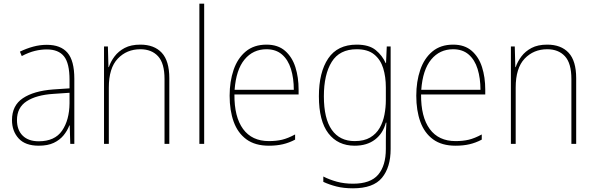

<svg xmlns="http://www.w3.org/2000/svg" viewBox="-20 -780 3223 1041"><path d="M234 -537Q309 -537 346 -494Q383 -451 383 -353V0H361L358 -100H356Q345 -71 324.5 -46Q304 -21 271.5 -5.5Q239 10 190 10Q117 10 81 -29.5Q45 -69 45 -129Q45 -208 104 -247.5Q163 -287 268 -295L357 -301V-347Q357 -437 327 -474.5Q297 -512 234 -512Q202 -512 169 -504Q136 -496 98 -476L88 -500Q123 -517 159.5 -527Q196 -537 234 -537ZM269 -271Q177 -265 124.5 -231Q72 -197 72 -129Q72 -75 103 -44.5Q134 -14 190 -14Q277 -14 316.5 -71.5Q356 -129 357 -220V-277Z M741 -538Q816 -538 857 -494Q898 -450 898 -356V0H872V-352Q872 -437 837 -475Q802 -513 741 -513Q667 -513 618.5 -462Q570 -411 570 -305V0H544V-528H565L568 -416H570Q580 -446 601 -474Q622 -502 656 -520Q690 -538 741 -538Z M1087 0H1061V-760H1087Z M1425 -538Q1487 -538 1525.5 -504.5Q1564 -471 1581.5 -416Q1599 -361 1599 -294V-268H1251Q1250 -146 1298 -80.5Q1346 -15 1438 -15Q1478 -15 1509.5 -22.5Q1541 -30 1580 -51V-23Q1548 -6 1514 2Q1480 10 1438 10Q1363 10 1316 -24.5Q1269 -59 1247 -120Q1225 -181 1225 -261Q1225 -338 1246.5 -401Q1268 -464 1312.5 -501Q1357 -538 1425 -538ZM1425 -513Q1352 -513 1306 -457.5Q1260 -402 1252 -293H1573Q1573 -356 1557.5 -406Q1542 -456 1509 -484.5Q1476 -513 1425 -513Z M1914 -538Q1981 -538 2017 -508.5Q2053 -479 2071 -438H2073L2077 -528H2098V28Q2098 127 2051 184Q2004 241 1894 241Q1843 241 1804 231Q1765 221 1733 206V177Q1766 194 1806 205Q1846 216 1894 216Q1989 216 2030.5 167Q2072 118 2072 28V-15Q2072 -42 2072.5 -63.5Q2073 -85 2075 -115H2072Q2057 -57 2013.5 -23.5Q1970 10 1903 10Q1812 10 1760.5 -57Q1709 -124 1709 -258Q1709 -388 1759.5 -463Q1810 -538 1914 -538ZM1914 -513Q1821 -513 1778.5 -444.5Q1736 -376 1736 -258Q1736 -137 1779 -76Q1822 -15 1903 -15Q1954 -15 1987 -34.5Q2020 -54 2038.5 -86.5Q2057 -119 2064.5 -158.5Q2072 -198 2072 -237V-306Q2072 -364 2057.5 -410.5Q2043 -457 2008.5 -485Q1974 -513 1914 -513Z M2437 -538Q2499 -538 2537.5 -504.5Q2576 -471 2593.5 -416Q2611 -361 2611 -294V-268H2263Q2262 -146 2310 -80.5Q2358 -15 2450 -15Q2490 -15 2521.5 -22.5Q2553 -30 2592 -51V-23Q2560 -6 2526 2Q2492 10 2450 10Q2375 10 2328 -24.5Q2281 -59 2259 -120Q2237 -181 2237 -261Q2237 -338 2258.5 -401Q2280 -464 2324.5 -501Q2369 -538 2437 -538ZM2437 -513Q2364 -513 2318 -457.5Q2272 -402 2264 -293H2585Q2585 -356 2569.5 -406Q2554 -456 2521 -484.5Q2488 -513 2437 -513Z M2947 -538Q3022 -538 3063 -494Q3104 -450 3104 -356V0H3078V-352Q3078 -437 3043 -475Q3008 -513 2947 -513Q2873 -513 2824.5 -462Q2776 -411 2776 -305V0H2750V-528H2771L2774 -416H2776Q2786 -446 2807 -474Q2828 -502 2862 -520Q2896 -538 2947 -538Z"/></svg>

Font: Noto Sans Bengali SemiCondensed Thin
Style: Regular
Weight: 100
Width: 4
Designer: Joana Ranito - Universal Thirst; Jelle Bosma - Monotype Design Team
Foundry: Universal Thirst ehf.
Version: Version 3.000; ttfautohint (v1.8.4.7-5d5b)